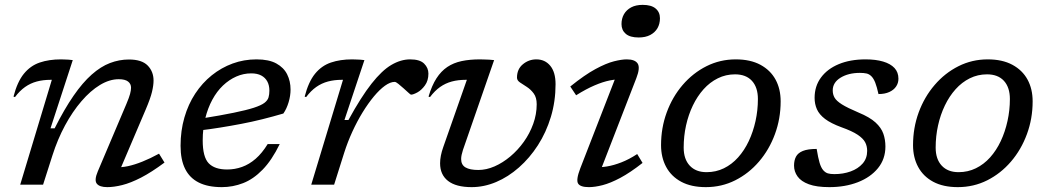

<svg xmlns="http://www.w3.org/2000/svg" viewBox="-20 -759 4304 789"><path d="M41.5 -360 35.5 -362Q51 -422.5 78 -455.8Q105 -489 143.2 -502Q181.5 -515 230.5 -515Q238.5 -515 246.2 -514.5Q254 -514 262.2 -513.8Q270.5 -513.5 279 -512L187.5 -231.5H204.5Q244.5 -311 282 -365.2Q319.5 -419.5 356.8 -452.5Q394 -485.5 432 -500Q470 -514.5 510 -514.5Q562.5 -514.5 586.8 -489.8Q611 -465 611 -428Q611 -408 604.5 -381Q598 -354 579 -309.5L465 -42L455.5 -72Q479 -70.5 506 -76.2Q533 -82 565 -94.8Q597 -107.5 633.5 -127.5L656 -91Q603 -51.5 559.8 -29.2Q516.5 -7 482.2 1.5Q448 10 421 10Q389 10 377.8 -4.2Q366.5 -18.5 382 -55L499.5 -332Q510.5 -358 514.5 -373Q518.5 -388 518.5 -398.5Q518.5 -414.5 506.2 -424Q494 -433.5 468 -433.5Q430 -433.5 390.8 -409.8Q351.5 -386 314.8 -343.2Q278 -300.5 247.2 -243.5Q216.5 -186.5 195.5 -120.5L157 0H63L193 -431Q192 -431 190.5 -431Q189 -431 188 -431Q157 -431 131 -424Q105 -417 83 -401.5Q61 -386 41.5 -360Z M1012.5 -457.5Q980.5 -457.5 951 -444.5Q921.5 -431.5 896.2 -407.5Q871 -383.5 852.5 -349.2Q834 -315 823.5 -272.8Q813 -230.5 813 -182Q813 -114 837.5 -88.2Q862 -62.5 913.5 -62.5Q945 -62.5 974.5 -73Q1004 -83.5 1030.5 -106.5Q1057 -129.5 1080 -167H1129.5Q1097 -100.5 1059.2 -61.8Q1021.5 -23 979.2 -6.5Q937 10 891.5 10Q834.5 10 797 -8.8Q759.5 -27.5 740.8 -65Q722 -102.5 722 -160Q722 -222 737.8 -276.2Q753.5 -330.5 782.2 -374.2Q811 -418 850.2 -449.5Q889.5 -481 936 -498Q982.5 -515 1034 -515Q1085 -515 1115.5 -498.2Q1146 -481.5 1160 -453.5Q1174 -425.5 1174 -391Q1174 -365.5 1166 -338.8Q1158 -312 1144.5 -292.5Q1102 -280 1058 -269Q1014 -258 970.5 -249.8Q927 -241.5 885 -234.8Q843 -228 804.5 -223.5L808 -272Q889 -285 941 -295.8Q993 -306.5 1023 -316.2Q1053 -326 1066.5 -336.2Q1080 -346.5 1083.5 -358.8Q1087 -371 1087 -386.5Q1087 -408.5 1078.5 -424.2Q1070 -440 1053.5 -448.8Q1037 -457.5 1012.5 -457.5Z M1389.5 -431Q1388.5 -431 1387 -431Q1385.5 -431 1384.5 -431Q1353.5 -431 1327.5 -424Q1301.5 -417 1279.5 -401.5Q1257.5 -386 1238 -360L1232 -362Q1247.5 -422.5 1274.5 -455.8Q1301.5 -489 1339.8 -502Q1378 -515 1427 -515Q1435 -515 1443.2 -514.5Q1451.5 -514 1460.2 -513.8Q1469 -513.5 1477.5 -512L1395.5 -266H1412Q1464 -361 1506.8 -415.2Q1549.5 -469.5 1588.2 -492.2Q1627 -515 1665.5 -515Q1705.5 -515 1723 -497.5Q1740.5 -480 1740.5 -456.5Q1740.5 -427.5 1726.2 -408Q1712 -388.5 1695 -379.2Q1678 -370 1669 -370Q1667 -370 1658.2 -378.2Q1649.5 -386.5 1638.5 -396Q1627.5 -406 1617.2 -414.2Q1607 -422.5 1602 -422.5Q1584 -422.5 1562 -406.8Q1540 -391 1516.5 -362.8Q1493 -334.5 1470.2 -297.5Q1447.5 -260.5 1428 -218Q1408.5 -175.5 1394.5 -131.5L1353 0H1259Z M2263 -413Q2263 -342.5 2243.8 -278.8Q2224.5 -215 2190.5 -162.2Q2156.5 -109.5 2112.5 -70.8Q2068.5 -32 2018.8 -11Q1969 10 1918 10Q1854 10 1821.2 -15.5Q1788.5 -41 1788.5 -88Q1788.5 -118 1801.5 -154.5L1898.5 -431Q1898 -431 1896.5 -431Q1895 -431 1894 -431Q1862.5 -431 1836.5 -424Q1810.5 -417 1788.5 -401.5Q1766.5 -386 1747 -360L1741 -362Q1754.5 -407.5 1773.5 -437Q1792.5 -466.5 1818.2 -483.8Q1844 -501 1877.2 -508Q1910.5 -515 1952 -515Q1961.5 -515 1971 -514.5Q1980.5 -514 1990.5 -513.8Q2000.5 -513.5 2010.5 -512L1882.5 -143Q1879 -132 1877 -122.8Q1875 -113.5 1875 -105.5Q1875 -81.5 1893 -71Q1911 -60.5 1945.5 -60.5Q1978.5 -60.5 2012.2 -75.2Q2046 -90 2077 -116Q2108 -142 2132.5 -176.2Q2157 -210.5 2171.2 -250Q2185.5 -289.5 2185.5 -330.5Q2185.5 -358.5 2173.2 -375Q2161 -391.5 2145 -401.8Q2129 -412 2116.8 -420.2Q2104.5 -428.5 2104.5 -440Q2104.5 -475 2128.8 -495Q2153 -515 2184 -515Q2219.5 -515 2241.2 -488.8Q2263 -462.5 2263 -413Z M2364.5 -67 2518 -462 2536.5 -433Q2514.5 -434 2486.2 -428.5Q2458 -423 2423.5 -408.2Q2389 -393.5 2347.5 -367.5L2323.5 -403.5Q2383 -451.5 2427 -475.2Q2471 -499 2502.8 -507Q2534.5 -515 2555.5 -515Q2589.5 -515 2600.5 -497.8Q2611.5 -480.5 2595 -438L2441.5 -42L2423.5 -72Q2446.5 -70.5 2474.2 -75Q2502 -79.5 2533.5 -91.8Q2565 -104 2598.5 -126L2620.5 -89.5Q2569.5 -49.5 2529 -28Q2488.5 -6.5 2456.5 1.8Q2424.5 10 2400 10Q2364.5 10 2355.5 -5Q2346.5 -20 2364.5 -67ZM2534 -660Q2534 -683 2544.2 -700.8Q2554.5 -718.5 2573.8 -728.8Q2593 -739 2621 -739Q2656.5 -739 2674.2 -724Q2692 -709 2692 -684Q2692 -661 2681.8 -643.2Q2671.5 -625.5 2652 -615.2Q2632.5 -605 2604.5 -605Q2569 -605 2551.5 -620Q2534 -635 2534 -660Z M3003.5 -515Q3063.5 -515 3104.8 -492.8Q3146 -470.5 3167 -432Q3188 -393.5 3188 -342.5Q3188 -271.5 3164.5 -207.8Q3141 -144 3099 -95Q3057 -46 3001.2 -18Q2945.5 10 2880.5 10Q2820.5 10 2779.5 -12Q2738.5 -34 2717.5 -73Q2696.5 -112 2696.5 -162.5Q2696.5 -233.5 2719.8 -297Q2743 -360.5 2785.2 -409.8Q2827.5 -459 2883.2 -487Q2939 -515 3003.5 -515ZM2883.5 -51.5Q2922 -51.5 2954.8 -67.5Q2987.5 -83.5 3013.2 -112.2Q3039 -141 3057 -179.2Q3075 -217.5 3084.8 -261.8Q3094.5 -306 3094.5 -352Q3094.5 -400 3070 -426.8Q3045.5 -453.5 3000.5 -453.5Q2962.5 -453.5 2929.8 -437.2Q2897 -421 2871.2 -392.2Q2845.5 -363.5 2827.2 -325.5Q2809 -287.5 2799.2 -243.5Q2789.5 -199.5 2789.5 -152.5Q2789.5 -105 2814.5 -78.2Q2839.5 -51.5 2883.5 -51.5Z M3336 -147Q3342 -110 3348 -90Q3354 -70 3363 -59.5Q3372 -49.5 3382.2 -46.5Q3392.5 -43.5 3409 -43.5Q3445 -43.5 3475.5 -54.5Q3506 -65.5 3524.8 -86.8Q3543.5 -108 3543.5 -139Q3543.5 -159 3535 -174.8Q3526.5 -190.5 3504 -205.5Q3481.5 -220.5 3438 -236Q3394.5 -252 3370.5 -270.2Q3346.5 -288.5 3337 -310Q3327.5 -331.5 3327.5 -357Q3327.5 -405 3353.8 -440.5Q3380 -476 3427 -495.5Q3474 -515 3537 -515Q3579 -515 3609.2 -506Q3639.5 -497 3655.8 -479.5Q3672 -462 3672 -435.5Q3672 -417.5 3662.2 -403.2Q3652.5 -389 3634.2 -380.8Q3616 -372.5 3590 -372.5Q3583.5 -402 3576.8 -419.2Q3570 -436.5 3561 -445.5Q3552 -454.5 3541 -457Q3530 -459.5 3513.5 -459.5Q3466.5 -459.5 3434.2 -439.8Q3402 -420 3402 -387.5Q3402 -371 3409.5 -357.8Q3417 -344.5 3439.5 -330.2Q3462 -316 3508 -296.5Q3554 -277.5 3577.8 -255.8Q3601.5 -234 3610 -209.5Q3618.5 -185 3618.5 -157Q3618.5 -105.5 3588 -68Q3557.5 -30.5 3505.2 -10.2Q3453 10 3388 10Q3335.5 10 3303.8 -1.8Q3272 -13.5 3257.5 -33.8Q3243 -54 3243 -78.5Q3243 -100 3251 -115.2Q3259 -130.5 3279.5 -138.8Q3300 -147 3336 -147Z M4039 -515Q4099 -515 4140.2 -492.8Q4181.5 -470.5 4202.5 -432Q4223.5 -393.5 4223.5 -342.5Q4223.5 -271.5 4200 -207.8Q4176.5 -144 4134.5 -95Q4092.5 -46 4036.8 -18Q3981 10 3916 10Q3856 10 3815 -12Q3774 -34 3753 -73Q3732 -112 3732 -162.5Q3732 -233.5 3755.2 -297Q3778.5 -360.5 3820.8 -409.8Q3863 -459 3918.8 -487Q3974.5 -515 4039 -515ZM3919 -51.5Q3957.5 -51.5 3990.2 -67.5Q4023 -83.5 4048.8 -112.2Q4074.5 -141 4092.5 -179.2Q4110.5 -217.5 4120.2 -261.8Q4130 -306 4130 -352Q4130 -400 4105.5 -426.8Q4081 -453.5 4036 -453.5Q3998 -453.5 3965.2 -437.2Q3932.5 -421 3906.8 -392.2Q3881 -363.5 3862.8 -325.5Q3844.5 -287.5 3834.8 -243.5Q3825 -199.5 3825 -152.5Q3825 -105 3850 -78.2Q3875 -51.5 3919 -51.5Z"/></svg>

Font: Newsreader 7pt
Style: Italic
Weight: 400
Italic angle: -17°
Designer: Hugues Gentile
Foundry: Production Type
Version: Version 1.003